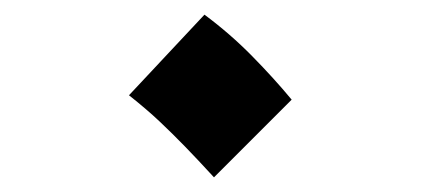

<svg xmlns="http://www.w3.org/2000/svg" viewBox="-20 -434 574 262"><path d="M272 -192Q250 -216 232.5 -234Q215 -252 197.5 -268.5Q180 -285 156 -304L259 -414Q294 -388 324 -357.5Q354 -327 378 -298Z"/></svg>

Font: Noto Sans Arabic SemCond
Style: Bold
Weight: 700
Width: 4
Designer: Monotype Design Team, Nadine Chahine, Nizar Qandah and Khaled Hosny
Foundry: Monotype Imaging Inc.
Version: Version 2.012; ttfautohint (v1.8.4.7-5d5b)